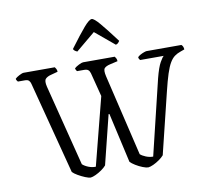

<svg xmlns="http://www.w3.org/2000/svg" viewBox="-98 -1066 1283 1177"><g transform="rotate(-10 543.5 -478.0)"><path d="M373 0Q361 0 339 -9Q317 -18 295.5 -30.5Q274 -43 264 -54L114 -630Q111 -642 103.5 -649.5Q96 -657 79 -657H35Q32 -661 29 -665Q26 -669 25 -676Q32 -684 51 -694Q70 -704 79 -704H273Q276 -700 280.5 -692.5Q285 -685 285 -674L244 -663Q219 -657 207.5 -644.5Q196 -632 205 -595L333 -90Q347 -77 370 -68Q393 -59 415 -60L523 -481L485 -629Q481 -643 473 -650Q465 -657 447 -657H403Q400 -661 397.5 -665.5Q395 -670 394 -676Q403 -685 422 -694.5Q441 -704 449 -704H646Q649 -701 653.5 -693Q658 -685 658 -674L610 -663Q584 -657 574 -645.5Q564 -634 573 -595L693 -89Q705 -78 727 -69Q749 -60 772 -60L885 -528Q902 -594 918.5 -623Q935 -652 943 -657H796Q795 -659 791.5 -663Q788 -667 787 -676Q793 -683 805 -689.5Q817 -696 828.5 -700Q840 -704 844 -704H1061Q1073 -694 1074 -674L1049 -665Q1028 -658 1011.5 -646Q995 -634 981 -610.5Q967 -587 953.5 -545.5Q940 -504 924 -438L831 -58Q820 -45 801.5 -32Q783 -19 763.5 -10Q744 -1 731 0Q719 0 697 -8.5Q675 -17 654 -30Q633 -43 623 -54L553 -364H548L472 -58Q461 -45 442.5 -32Q424 -19 404.5 -10Q385 -1 373 0ZM426 -775Q406 -783 402 -795Q463 -877 497 -916.5Q531 -956 547 -956Q561 -956 595 -916Q629 -876 690 -795Q687 -791 682 -784.5Q677 -778 666 -775L546 -875Z"/></g></svg>

Font: Texturina ExtraLight
Style: Regular
Weight: 200
Designer: Guillermo Torres Carreño
Foundry: Omnibus-Type
Version: Version 1.002; ttfautohint (v1.8.3)